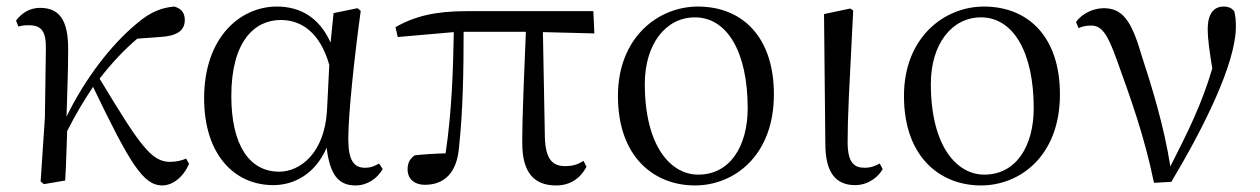

<svg xmlns="http://www.w3.org/2000/svg" viewBox="-20 -551 3845 586"><path d="M475 15C506 15 539 -9 557 -51L548 -67C537 -62 519 -57 499 -57C442 -57 407 -107 284 -311C322 -360 360 -400 399 -433L468 -438C518 -441 544 -456 544 -490C544 -516 529 -526 512 -531C478 -528 442 -518 396 -478C318 -413 239 -310 183 -195C185 -264 188 -334 188 -398C189 -493 159 -527 102 -527C69 -527 44 -509 29 -488L36 -470C46 -473 57 -474 68 -474C106 -474 121 -456 120 -402L117 -192L104 3L114 11L179 0C182 -51 183 -100 185 -151C215 -210 234 -240 264 -286C376 -53 417 15 475 15Z M814 14C876 14 941 -18 977 -100C987 -16 1014 15 1065 15C1102 15 1132 -7 1148 -35L1137 -52C1123 -44 1112 -39 1094 -39C1061 -39 1043 -60 1043 -127C1043 -204 1062 -380 1081 -518L1071 -526L998 -511L989 -421C955 -497 897 -531 825 -531C713 -531 603 -437 603 -251C603 -82 693 14 814 14ZM985 -353 978 -213C970 -82 895 -27 832 -27C742 -27 686 -107 686 -258C686 -425 757 -490 837 -490C898 -490 956 -454 985 -353Z M1677 15C1720 15 1751 -6 1770 -42L1761 -60C1745 -50 1730 -44 1705 -44C1667 -44 1645 -64 1643 -132L1637 -453L1794 -449L1791 -517H1405C1310 -517 1246 -502 1187 -468L1194 -438L1365 -453C1363 -337 1359 -211 1340 -83C1304 -82 1274 -80 1246 -77C1231 -67 1224 -54 1224 -34C1224 -6 1244 13 1277 13C1336 13 1375 -24 1381 -102C1393 -212 1395 -337 1395 -454H1585C1580 -328 1574 -205 1574 -114C1574 -21 1613 15 1677 15Z M2101 15C2220 15 2342 -75 2342 -263C2342 -439 2245 -531 2110 -531C1990 -531 1866 -438 1866 -258C1866 -70 1978 15 2101 15ZM2111 -18C2027 -18 1948 -105 1948 -295C1948 -415 2011 -498 2101 -498C2200 -498 2262 -391 2262 -221C2262 -106 2209 -18 2111 -18Z M2590 14C2630 14 2661 -11 2674 -35L2665 -52C2652 -45 2639 -39 2619 -39C2587 -39 2567 -54 2567 -118C2567 -196 2572 -283 2584 -519L2575 -525L2495 -508L2499 -112C2499 -20 2534 14 2590 14Z M2974 15C3093 15 3215 -75 3215 -263C3215 -439 3118 -531 2983 -531C2863 -531 2739 -438 2739 -258C2739 -70 2851 15 2974 15ZM2984 -18C2900 -18 2821 -105 2821 -295C2821 -415 2884 -498 2974 -498C3073 -498 3135 -391 3135 -221C3135 -106 3082 -18 2984 -18Z M3502 7 3555 4C3653 -160 3752 -357 3752 -470C3752 -488 3751 -501 3747 -517C3739 -526 3730 -531 3715 -531C3683 -531 3666 -507 3666 -462C3666 -434 3671 -397 3680 -342C3648 -234 3608 -153 3552 -43C3533 -165 3496 -285 3463 -386C3433 -489 3405 -526 3349 -526C3317 -526 3283 -510 3264 -484L3272 -465C3282 -470 3294 -473 3310 -473C3342 -473 3360 -449 3389 -367C3428 -259 3473 -136 3502 7Z"/></svg>

Font: Noto Serif CJK TC
Style: Regular
Weight: 400
Designer: Ryoko NISHIZUKA 西塚涼子 (kana & ideographs); Frank Grießhammer (Latin, Greek & Cyrillic); Wenlong ZHANG 张文龙 (bopomofo); San
Foundry: Adobe
Version: Version 2.001;hotconv 1.1.0;makeotfexe 2.6.0